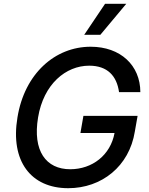

<svg xmlns="http://www.w3.org/2000/svg" viewBox="-20 -984 789 1014"><path d="M608.7 -497.5H721.2C720.9 -639.2 616.1 -737.2 458.8 -737.2C271 -737.2 109.4 -595.5 72.1 -363.3C33.7 -133.2 143.1 9.9 340.2 9.9C516.7 9.9 662.6 -105.5 692.1 -289.4L706.7 -372.2H420.5L404.8 -281.6H584.9C563.6 -164.8 467.3 -90.2 350.9 -90.2C222.7 -90.2 151.6 -187.1 181.1 -364C210.2 -540.1 327.8 -637.1 451 -637.1C547.2 -637.1 596.6 -583.5 608.7 -497.5ZM424.7 -800.1H509.9L646.7 -963.8H534.8Z"/></svg>

Font: Margiela Sans Medium
Style: Italic
Weight: 500
Italic angle: -9.39999°
Designer: Stefan Endress, Andreas Faust
Version: Version 1.100;FEAKit 1.0